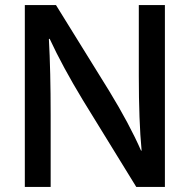

<svg xmlns="http://www.w3.org/2000/svg" viewBox="-20 -710 749 758"><path d="M201 -690 411 -351Q491 -220 537 -115L539 -116Q528 -232 528 -411V-690H631V28H518L307 -315Q227 -447 176 -557L173 -556Q180 -429 180 -256V28H78V-690Z"/></svg>

Font: Gmarket Sans TTF Medium
Style: Regular
Weight: 500
Designer: Creative Director : Sungho Lee; Art Director : Kiwoong Choi; Project Manager : Sori Yang, Jongwook Yoon; Font Designer :
Foundry: Sandoll Inc.
Version: Version 1.000;hotconv 1.0.109;makeotfexe 2.5.65596